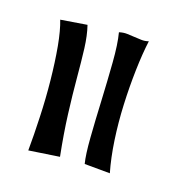

<svg xmlns="http://www.w3.org/2000/svg" viewBox="-55 -744 353 372"><g transform="rotate(15 121.0 -558.0)"><path d="M79.1 -689.5Q84 -669.9 85 -643.6Q85.9 -617.2 85.9 -584.5Q85.9 -551.8 87.4 -512.7Q88.9 -473.6 93.8 -428.7L31.2 -424.8Q34.2 -456.1 36.1 -493.2Q38.1 -530.3 37.6 -566.9Q37.1 -603.5 34.2 -634.8Q31.2 -666 25.4 -685.5ZM141.6 -691.4Q150.4 -693.4 158.2 -692.4Q166 -691.4 172.9 -690.4Q179.7 -689.5 187 -688.5Q194.3 -687.5 202.1 -689.5Q196.3 -663.1 192.4 -628.9Q188.5 -594.7 187 -558.6Q185.5 -522.5 187.5 -487.3Q189.5 -452.1 195.3 -422.9L143.6 -427.7Q140.6 -445.3 141.1 -480Q141.6 -514.6 143.1 -554.2Q144.5 -593.8 145 -631.3Q145.5 -668.9 141.6 -691.4Z"/></g></svg>

Font: Mystery Quest
Style: Regular
Weight: 400
Designer: Squid
Foundry: Font Diner, Inc DBA Sideshow
Version: Version 1.000